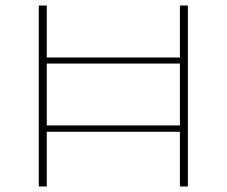

<svg xmlns="http://www.w3.org/2000/svg" viewBox="-20 -678 824 698"><path d="M663 -658V0H634V-199H150V0H121V-658H150V-469H634V-658ZM634 -222V-447H150V-222Z"/></svg>

Font: Ysabeau Infant Extralight
Style: Regular
Weight: 200
Designer: Christian Thalmann (Catharsis Fonts)
Version: Version 0.003